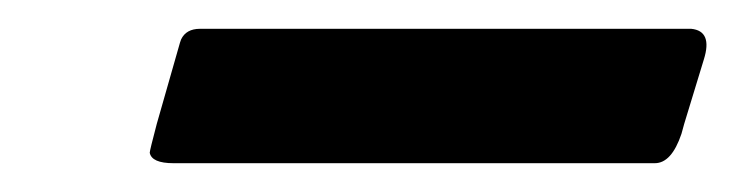

<svg xmlns="http://www.w3.org/2000/svg" viewBox="-20 -859 513 134"><path d="M119.6 -838.9Q119.6 -838.9 462.4 -838.9Q477.5 -837.4 471.2 -817.4L457.5 -772.5Q456.1 -767.6 455.6 -765.6Q448.7 -745.1 437 -745.1H101.1Q85.9 -745.1 84.5 -752.4Q84.5 -753.9 89.4 -772.5L105 -827.1Q105.5 -829.1 106.4 -831.5Q109.9 -838.9 119.6 -838.9Z"/></svg>

Font: Allan
Style: Bold
Weight: 500
Italic angle: -14.3°
Version: Version 1.002